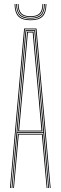

<svg xmlns="http://www.w3.org/2000/svg" viewBox="-20 -943 304 963"><path d="M30 0 101 -800H163L234 0H230L159 -796H105L34 0ZM46 0 70 -272H194L218 0H214L190 -268H74L50 0ZM38 0 108 -792H156L226 0H222L197 -276H67L42 0ZM67 -280H197L178.8 -486.2L152 -788H112L85.2 -486.2ZM71 -284 89.2 -486.2 116 -784H148L174.8 -486.2L193 -284ZM76 -288H188L170.5 -486.2L144 -780H120L93.5 -486.2ZM133 -841.5Q90.8 -841.5 72.2 -860.4Q53.8 -879.2 53 -922.8H57Q57.8 -881.2 75.4 -863.4Q93 -845.5 133 -845.5Q173 -845.5 190.6 -863.4Q208.2 -881.2 209 -922.8H213Q212.2 -879.2 193.8 -860.4Q175.2 -841.5 133 -841.5ZM133 -849.5Q95.2 -849.5 78.5 -866.5Q61.8 -883.5 61 -922.8H65Q65.5 -885.8 81.4 -869.6Q97.2 -853.5 133 -853.5Q168.8 -853.5 184.6 -869.6Q200.5 -885.8 201 -922.8H205Q204.2 -883.5 187.6 -866.5Q171 -849.5 133 -849.5ZM133 -857.5Q99.2 -857.5 84.4 -872.6Q69.5 -887.8 69 -922.8H73Q73.5 -890 87.5 -875.8Q101.5 -861.5 133 -861.5Q164.5 -861.5 178.5 -875.8Q192.5 -890 193 -922.8H197Q196.5 -887.8 181.6 -872.6Q166.8 -857.5 133 -857.5Z"/></svg>

Font: Big Shoulders Inline Display SC Thin
Style: Regular
Weight: 100
Designer: Patric King
Foundry: XO Type Co
Version: Version 2.002